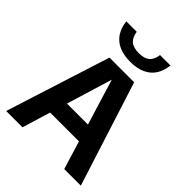

<svg xmlns="http://www.w3.org/2000/svg" viewBox="-224 -913 1031 1031"><g transform="rotate(45 291.0 -398.0)"><path d="M7.5 0 197 -595H384.5L574.5 0H448.5L283 -542H296.5L131.5 0ZM129 -161 155 -259H426L452 -161ZM291.5 -657.5Q240.5 -657.5 204.5 -674Q168.5 -690.5 148.2 -721.8Q128 -753 123.5 -796.5H202.5Q208 -759 229 -741Q250 -723 291.5 -723Q333 -723 353.8 -741Q374.5 -759 379.5 -796.5H458.5Q454 -752.5 434 -721.5Q414 -690.5 378.2 -674Q342.5 -657.5 291.5 -657.5Z"/></g></svg>

Font: Encode Sans SC SemiCondensed SemiBold
Style: Regular
Weight: 600
Width: 4
Designer: Multiple Designers
Foundry: Impallari Type
Version: Version 3.002